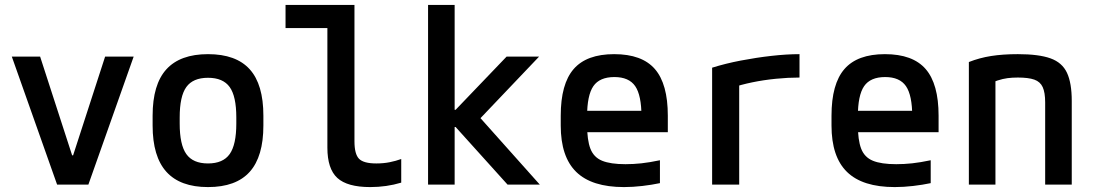

<svg xmlns="http://www.w3.org/2000/svg" viewBox="-20 -750 4440 780"><path d="M212 0 28 -520H143L273 -119H277L407 -520H523L339 0Z M825 10Q712 10 656 -52Q600 -114 600 -240V-280Q600 -407 656 -468.5Q712 -530 825 -530Q939 -530 994.5 -468.5Q1050 -407 1050 -280V-240Q1050 -114 994.5 -52Q939 10 825 10ZM825 -86Q886 -86 913 -124Q940 -162 940 -248V-273Q940 -359 913 -396.5Q886 -434 825 -434Q764 -434 737 -396.5Q710 -359 710 -273V-248Q710 -162 737 -124Q764 -86 825 -86Z M1484 10Q1391 10 1350.5 -27Q1310 -64 1310 -150V-636H1140V-730H1420V-176Q1420 -124 1438.5 -105Q1457 -86 1509 -86Q1538 -86 1563 -91Q1588 -96 1610 -104V-8Q1580 1 1548.5 5.5Q1517 10 1484 10Z M1719 0V-730H1827V-304H1831L2038 -520H2170L1932 -270L2173 0H2042L1831 -234H1827V0Z M2515 10Q2384 10 2321 -51.5Q2258 -113 2258 -240V-280Q2258 -409 2310.5 -469.5Q2363 -530 2475 -530Q2588 -530 2640.5 -469.5Q2693 -409 2693 -280V-213H2315V-300H2611L2586 -271V-276Q2586 -363 2560.5 -400Q2535 -437 2476 -437Q2416 -437 2390.5 -400Q2365 -363 2365 -276V-245Q2365 -181 2378.5 -146Q2392 -111 2426 -97Q2460 -83 2521 -83Q2553 -83 2585.5 -86.5Q2618 -90 2661 -99V-6Q2628 1 2589.5 5.5Q2551 10 2515 10Z M2873 -475Q2927 -492 2989.5 -504Q3052 -516 3114 -523Q3176 -530 3228 -530V-435Q3182 -435 3132 -430Q3082 -425 3036 -415.5Q2990 -406 2952 -393L2983 -444V0H2873Z M3615 10Q3484 10 3421 -51.5Q3358 -113 3358 -240V-280Q3358 -409 3410.5 -469.5Q3463 -530 3575 -530Q3688 -530 3740.5 -469.5Q3793 -409 3793 -280V-213H3415V-300H3711L3686 -271V-276Q3686 -363 3660.5 -400Q3635 -437 3576 -437Q3516 -437 3490.5 -400Q3465 -363 3465 -276V-245Q3465 -181 3478.5 -146Q3492 -111 3526 -97Q3560 -83 3621 -83Q3653 -83 3685.5 -86.5Q3718 -90 3761 -99V-6Q3728 1 3689.5 5.5Q3651 10 3615 10Z M3916 -498Q3959 -515 4006.5 -522.5Q4054 -530 4115 -530Q4200 -530 4247.5 -513Q4295 -496 4314.5 -454.5Q4334 -413 4334 -340V0H4226V-334Q4226 -374 4216 -396Q4206 -418 4182 -426.5Q4158 -435 4115 -435Q4092 -435 4073 -432.5Q4054 -430 4032.5 -423Q4011 -416 3981 -402L4024 -470V0H3916Z"/></svg>

Font: M PLUS Code Latin SemiExpanded Medium
Style: Regular
Weight: 500
Width: 6
Designer: Coji Morishita
Foundry: UNDERFOREST DESIGN
Version: Version 1.002; ttfautohint (v1.8.3)